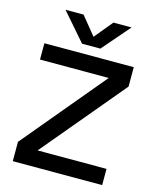

<svg xmlns="http://www.w3.org/2000/svg" viewBox="-125 -937 833 1023"><g transform="rotate(15 291.5 -426.0)"><path d="M340.5 -700H239.5L107.5 -852H207L289 -751.5L372 -852H472ZM45 -650.5H538V-543.5L158 -89.5H538V0H45V-106.5L424 -560.5H45Z"/></g></svg>

Font: Overused Grotesk Medium
Style: Regular
Weight: 525
Version: Version 0.004